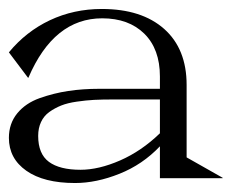

<svg xmlns="http://www.w3.org/2000/svg" viewBox="-20 -735 521 432"><path d="M233.9 -511.2Q210 -511.2 191.7 -510.3Q173.3 -509.3 152.8 -506.3Q132.3 -503.4 117.7 -497.6Q103 -491.7 90.8 -482.9Q78.6 -474.1 72.3 -460.4Q65.9 -446.8 65.9 -429.2Q65.9 -388.7 90.1 -370.8Q114.3 -353 161.1 -353Q202.1 -353 250.2 -374Q298.3 -395 339.8 -435.1V-511.2ZM0 -424.8Q0 -457 18.8 -480Q37.6 -502.9 69.3 -514.2Q101.1 -525.4 133.5 -530.3Q166 -535.2 203.1 -535.2H339.8V-563Q339.8 -624.5 304.7 -659.2Q269.5 -693.8 210 -693.8Q101.1 -693.8 43.9 -560.1H43L0 -617.2Q38.6 -664.1 92.3 -689.5Q146 -714.8 209 -714.8Q298.8 -714.8 349.4 -669.9Q399.9 -625 399.9 -543.9V-380.9L481 -335V-334H339.8V-405.8Q300.8 -364.7 248.8 -344Q196.8 -323.2 148.9 -323.2Q78.6 -323.2 39.3 -350.8Q0 -378.4 0 -424.8Z"/></svg>

Font: Messapia
Style: Regular
Weight: 400
Designer: Luca Marsano
Foundry: Collletttivo
Version: Version 1.000;FEAKit 1.0